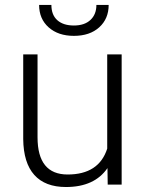

<svg xmlns="http://www.w3.org/2000/svg" viewBox="-20 -749 589 779"><path d="M416 -66.9Q363.3 9.8 247.6 9.8Q163.1 9.8 119.1 -39.3Q75.2 -88.4 74.2 -184.6V-528.3H132.3V-191.9Q132.3 -41 254.4 -41Q381.3 -41 415 -146V-528.3H473.6V0H417ZM420.9 -729Q420.9 -672.9 382.6 -638.2Q344.2 -603.5 279.8 -603.5Q216.3 -603.5 177.5 -637.9Q138.7 -672.4 138.7 -729H188.5Q188.5 -688.5 212.6 -667Q236.8 -645.5 279.8 -645.5Q322.8 -645.5 346.9 -668Q371.1 -690.4 371.1 -729Z"/></svg>

Font: RobotoInd Light
Style: Regular
Weight: 300
Designer: Google
Version: Version 2.001151; 2014